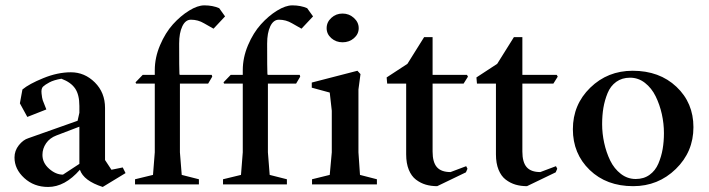

<svg xmlns="http://www.w3.org/2000/svg" viewBox="-20 -702 2700 731"><path d="M163.1 9.8Q109.4 9.8 72.3 -24.2Q35.2 -58.1 35.2 -102.5Q35.2 -128.4 51.8 -149.2Q68.4 -169.9 87.9 -175.8L275.4 -242.2L282.2 -272.5V-298.8Q282.2 -341.3 266.1 -365Q250 -388.7 213.9 -402.3Q185.1 -397.5 168.2 -388.4Q151.4 -379.4 143.8 -372.1Q136.2 -364.7 138.2 -346.2Q140.1 -327.6 142.8 -320.1Q145.5 -312.5 155.8 -287.1Q156.2 -285.6 156.2 -285.2L84 -256.8L55.7 -308.6L65.4 -361.3Q90.3 -382.3 144.8 -404.5Q199.2 -426.8 250 -426.8Q302.2 -426.8 341.1 -388.2Q379.9 -349.6 379.9 -291V-92.8L404.3 -55.7L447.3 -64.5L458 -43L371.1 9.8Q298.3 -13.7 284.2 -55.7Q227.1 9.8 163.1 9.8ZM219.7 -37.1 282.2 -78.1V-219.7L195.3 -186.5Q169.4 -176.8 155.5 -156.5Q141.6 -136.2 141.6 -112.3Q141.6 -82 167 -59.6Q192.4 -37.1 219.7 -37.1Z M494.1 0V-19.5L562.5 -36.1L569.3 -122.1V-383.8H498L496.1 -388.7L523.4 -417H569.3V-434.6Q569.3 -482.9 589.4 -530Q609.4 -577.1 638.4 -609.4Q667.5 -641.6 700 -661.6Q732.4 -681.6 757.8 -681.6Q789.6 -681.6 814.5 -670.9L836.9 -639.6L793 -592.8L756.8 -613.3Q733.9 -627 707 -627Q686 -627 674.1 -601.8Q662.1 -576.7 662.1 -536.1Q662.1 -437.5 663.1 -421.9L664.1 -417H786.1L788.1 -410.2L772.5 -383.8H665V-122.1L671.9 -36.1L737.3 -19.5V0Z M829.1 0V-19.5L897.5 -36.1L904.3 -122.1V-383.8H833L831.1 -388.7L858.4 -417H904.3V-434.6Q904.3 -482.9 924.3 -530Q944.3 -577.1 973.4 -609.4Q1002.4 -641.6 1034.9 -661.6Q1067.4 -681.6 1092.8 -681.6Q1124.5 -681.6 1149.4 -670.9L1171.9 -639.6L1127.9 -592.8L1091.8 -613.3Q1068.8 -627 1042 -627Q1021 -627 1009 -601.8Q997.1 -576.7 997.1 -536.1Q997.1 -437.5 998 -421.9L999 -417H1121.1L1123 -410.2L1107.4 -383.8H1000V-122.1L1006.8 -36.1L1072.3 -19.5V0Z M1284.2 -541Q1259.3 -541 1241.5 -556.6Q1223.6 -572.3 1223.6 -594.7Q1223.6 -617.7 1241.5 -634Q1259.3 -650.4 1284.2 -650.4Q1309.1 -650.4 1327.4 -633.8Q1345.7 -617.2 1345.7 -594.7Q1345.7 -572.3 1327.6 -556.6Q1309.6 -541 1284.2 -541ZM1168 0V-19.5L1235.4 -36.1L1243.2 -122.1V-280.3L1235.4 -349.6L1167 -368.2V-387.7L1340.8 -432.6L1352.5 -419.9L1344.7 -361.3V-122.1L1350.6 -36.1L1415 -19.5V0Z M1644.5 6.8Q1621.1 6.8 1601.1 1Q1581.1 -4.9 1563.7 -18.1Q1546.4 -31.2 1536.4 -55.7Q1526.4 -80.1 1526.4 -114.3V-383.8H1454.1L1452.1 -407.2L1531.2 -459L1594.7 -560.5H1627V-417H1757.8L1761.7 -410.2L1745.1 -383.8H1627V-125Q1627 -84.5 1643.3 -65.7Q1659.7 -46.9 1695.3 -46.9L1754.9 -69.3L1759.8 -59.6L1753.9 -45.9Z M1986.3 6.8Q1962.9 6.8 1942.9 1Q1922.9 -4.9 1905.5 -18.1Q1888.2 -31.2 1878.2 -55.7Q1868.2 -80.1 1868.2 -114.3V-383.8H1795.9L1793.9 -407.2L1873 -459L1936.5 -560.5H1968.8V-417H2099.6L2103.5 -410.2L2086.9 -383.8H1968.8V-125Q1968.8 -84.5 1985.1 -65.7Q2001.5 -46.9 2037.1 -46.9L2096.7 -69.3L2101.6 -59.6L2095.7 -45.9Z M2390.6 6.8Q2289.1 6.8 2225.1 -54.9Q2161.1 -116.7 2161.1 -210Q2161.1 -303.7 2227.3 -368.2Q2293.5 -432.6 2388.7 -432.6Q2490.7 -432.6 2555.4 -371.6Q2620.1 -310.5 2620.1 -217.8Q2620.1 -124 2553 -58.6Q2485.8 6.8 2390.6 6.8ZM2400.4 -20.5Q2431.2 -20.5 2453.1 -36.4Q2475.1 -52.2 2486.6 -79.1Q2498 -106 2502.9 -134.5Q2507.8 -163.1 2507.8 -195.3Q2507.8 -231.4 2499.8 -267.6Q2491.7 -303.7 2476.3 -335.2Q2460.9 -366.7 2435.5 -386.5Q2410.2 -406.2 2378.9 -406.2Q2348.1 -406.2 2326.2 -390.4Q2304.2 -374.5 2293.2 -347.4Q2282.2 -320.3 2277.3 -291.5Q2272.5 -262.7 2272.5 -229.5Q2272.5 -193.8 2280.3 -158Q2288.1 -122.1 2303.2 -90.8Q2318.4 -59.6 2343.8 -40Q2369.1 -20.5 2400.4 -20.5Z"/></svg>

Font: Comprehension SemiBold
Style: Regular
Weight: 600
Designer: Alfredo Marco Pradil
Foundry: Alfredo Marco Pradil
Version: 1.0